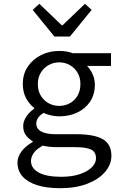

<svg xmlns="http://www.w3.org/2000/svg" viewBox="-20 -766 640 1010"><path d="M296 224Q225 224 175 208Q125 192 98.5 162Q72 132 72 89Q72 60 92.5 31.5Q113 3 152 -19V-23Q133 -34 117.5 -53Q102 -72 102 -103Q102 -126 117 -150.5Q132 -175 160 -194V-198Q135 -217 117.5 -249Q100 -281 100 -324Q100 -377 126.5 -416Q153 -455 196.5 -476.5Q240 -498 291 -498Q332 -498 363 -486H564V-419H438Q455 -402 467 -376Q479 -350 479 -321Q479 -269 454 -231.5Q429 -194 386.5 -174Q344 -154 291 -154Q272 -154 250.5 -158.5Q229 -163 209 -172Q191 -161 181 -147Q171 -133 171 -116Q171 -88 197.5 -74Q224 -60 272 -60H381Q475 -60 520.5 -34Q566 -8 566 54Q566 99 533 138Q500 177 439.5 200.5Q379 224 296 224ZM291 -209Q322 -209 347.5 -223Q373 -237 388 -263Q403 -289 403 -324Q403 -358 388 -383.5Q373 -409 347.5 -423.5Q322 -438 291 -438Q261 -438 235.5 -423.5Q210 -409 194.5 -383.5Q179 -358 179 -324Q179 -289 194.5 -263Q210 -237 235.5 -223Q261 -209 291 -209ZM302 164Q359 164 400 150Q441 136 463 114Q485 92 485 67Q485 32 457.5 20Q430 8 374 8H279Q258 8 239.5 6Q221 4 205 0Q171 19 157 39.5Q143 60 143 81Q143 119 183.5 141.5Q224 164 302 164ZM266 -574 152 -714 187 -746 305 -633H309L427 -746L462 -714L348 -574Z"/></svg>

Font: Source Code Pro
Style: Regular
Weight: 400
Monospace: yes
Designer: Paul D. Hunt, Teo Tuominen
Foundry: Adobe Systems Incorporated
Version: Version 1.018;hotconv 1.0.116;makeotfexe 2.5.65601